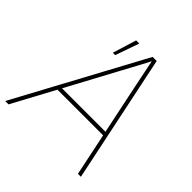

<svg xmlns="http://www.w3.org/2000/svg" viewBox="-205 -879 1031 1031"><g transform="rotate(45 310.0 -364.0)"><path d="M-15.1 0 377.4 -727.5H408.2L560.1 0H537.6L419.9 -563.5Q412.1 -602.5 404.1 -641.6Q396 -680.7 388.2 -719.7H397Q376 -680.7 355.5 -641.6Q335 -602.5 313.5 -563.5L10.3 0ZM131.8 -241.7 135.7 -264.2H496.6L492.7 -241.7ZM210.4 -592.3 252 -727.5H275.9L228.5 -592.3Z"/></g></svg>

Font: Inter 16pt Thin
Style: Italic
Weight: 250
Italic angle: -9.3988°
Version: Version 4.001;git-66647c0bb